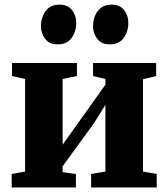

<svg xmlns="http://www.w3.org/2000/svg" viewBox="-20 -826 742 846"><path d="M31.5 0V-59.5L90.5 -70V-478L33 -491V-548.5H319V-491L256 -478V-188.5L307 -260L444.5 -453V-478L390 -491V-548.5H668V-491L610 -477V-70L670.5 -59.5V0H381.5V-59.5L444.5 -70V-364L395 -284.5L256 -93.5V-67.5L314.5 -59.5V0ZM233.5 -630.5Q197.5 -630.5 179 -654.8Q160.5 -679 160.5 -710.5Q160.5 -749.5 181.2 -777.5Q202 -805.5 242 -805.5H243Q279 -805.5 297.5 -781.2Q316 -757 316 -725.5Q316 -687 295.5 -658.8Q275 -630.5 234.5 -630.5ZM463 -630.5Q427 -630.5 408.5 -654.8Q390 -679 390 -710.5Q390 -749.5 410.8 -777.5Q431.5 -805.5 471.5 -805.5H472.5Q508.5 -805.5 527 -781.2Q545.5 -757 545.5 -725.5Q545.5 -687 525 -658.8Q504.5 -630.5 464 -630.5Z"/></svg>

Font: Merriweather 36pt Black
Style: Regular
Weight: 900
Version: Version 2.100